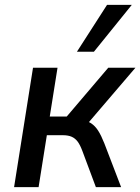

<svg xmlns="http://www.w3.org/2000/svg" viewBox="-20 -771 578 791"><path d="M38 0 116 -492H217L185 -291H255L426 -492H538L331 -250L313 -277Q339 -274 355.5 -263Q372 -252 384.5 -232.5Q397 -213 410 -180L479 0H375L319 -150Q310 -174 300 -187.5Q290 -201 275.5 -207.5Q261 -214 238 -214H173L139 0ZM297 -558 421 -751H523L367 -558Z"/></svg>

Font: Nunito Sans 10pt SemiCondensed SemiBold
Style: Italic
Weight: 600
Width: 4
Italic angle: -9°
Designer: Vernon Adams
Foundry: Vernon Adams
Version: Version 3.101;gftools[0.9.27]